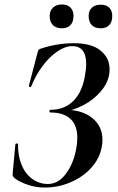

<svg xmlns="http://www.w3.org/2000/svg" viewBox="-20 -830 529 862"><path d="M323 -167Q327 -188 327 -212Q327 -268 296 -296.5Q265 -325 206 -325Q202 -325 202 -331Q202 -337 206 -337Q270 -337 309.5 -377Q349 -417 361 -488Q367 -520 367 -543Q367 -623 304 -623Q273 -623 237.5 -599Q202 -575 171 -533.5Q140 -492 120 -442Q119 -439 115 -439Q113 -439 111 -441Q109 -443 110 -446L147 -588Q151 -603 153 -606Q155 -609 164 -612Q237 -636 312 -636Q391 -636 431.5 -603Q472 -570 472 -519Q472 -469 438 -426.5Q404 -384 354.5 -358Q305 -332 262 -329L274 -337Q349 -337 394.5 -300Q440 -263 440 -202Q440 -187 437 -172Q428 -119 390 -77Q352 -35 296.5 -11.5Q241 12 181 12Q141 12 104.5 -0.5Q68 -13 47 -29Q41 -34 38.5 -38.5Q36 -43 37 -53L49 -182Q50 -186 55.5 -186Q61 -186 61 -182Q60 -132 76.5 -91Q93 -50 124.5 -27Q156 -4 195 -4Q243 -4 277.5 -52Q312 -100 323 -167ZM203 -758Q203 -782 218 -796Q233 -810 258 -810Q283 -810 296.5 -796Q310 -782 310 -758Q310 -732 296.5 -717.5Q283 -703 258 -703Q232 -703 217.5 -717.5Q203 -732 203 -758ZM378 -758Q378 -782 392.5 -795.5Q407 -809 432 -809Q457 -809 470.5 -795.5Q484 -782 484 -758Q484 -732 470.5 -717.5Q457 -703 432 -703Q406 -703 392 -717.5Q378 -732 378 -758Z"/></svg>

Font: Cormorant Garamond
Style: Bold Italic
Weight: 700
Italic angle: -10°
Designer: Christian Thalmann (Catharsis Fonts)
Foundry: Catharsis Fonts
Version: Version 4.000